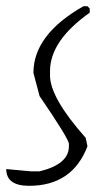

<svg xmlns="http://www.w3.org/2000/svg" viewBox="-50 -582 330 621"><path d="M232.9 -562 240.2 -554.2V-541Q111.8 -450.2 111.8 -352.1V-337.9Q111.8 -266.1 227.1 -136.2L232.9 -108.9Q184.1 19 43.9 19Q-29.8 19 -29.8 -35.2L50.8 -27.8H78.1Q172.9 -50.8 172.9 -108.9V-116.2Q172.9 -132.8 78.1 -271L58.1 -346.2Q58.1 -470.2 220.2 -562Z"/></svg>

Font: Loved by the King
Style: Regular
Weight: 400
Designer: Kimberly Geswein
Foundry: Kimberly Geswein
Version: Version 1.002 2006